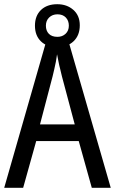

<svg xmlns="http://www.w3.org/2000/svg" viewBox="-20 -892 547 912"><path d="M416 0 354 -222H152L90 0H0L205 -715H300L506 0ZM274 -530Q271 -545 266 -563.5Q261 -582 257.5 -601Q254 -620 251 -634Q249 -617 245.5 -599Q242 -581 238 -564Q234 -547 230 -530L170 -301H335ZM252 -668Q203 -668 174.5 -695.5Q146 -723 146 -770Q146 -817 174.5 -844.5Q203 -872 252 -872Q298 -872 328.5 -845Q359 -818 359 -772Q359 -724 329.5 -696Q300 -668 252 -668ZM253 -717Q276 -717 291.5 -731.5Q307 -746 307 -770Q307 -794 292.5 -809Q278 -824 253 -824Q229 -824 213.5 -809Q198 -794 198 -770Q198 -746 212 -731.5Q226 -717 253 -717Z"/></svg>

Font: Noto Sans Thai Condensed
Style: Regular
Weight: 400
Width: 3
Designer: Monotype Design Team
Foundry: Monotype Imaging Inc.
Version: Version 2.002